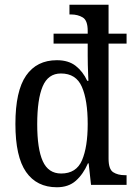

<svg xmlns="http://www.w3.org/2000/svg" viewBox="-20 -780 569 810"><path d="M220 10Q135 10 90 -54.5Q45 -119 45 -257Q45 -396 90 -461Q135 -526 220 -526Q269 -526 299.5 -502Q330 -478 348 -439H353Q353 -441 352 -461Q351 -481 350.5 -505.5Q350 -530 350 -545V-596H206V-638H350V-650Q350 -694 329 -706.5Q308 -719 280 -719H273V-760H438V-638H514V-596H438V-111Q438 -66 457.5 -53.5Q477 -41 506 -41H514V0H364L354 -91H351Q331 -45 300 -17.5Q269 10 220 10ZM238 -48Q302 -48 326 -104Q350 -160 350 -257Q350 -357 325.5 -413.5Q301 -470 237 -470Q183 -470 160 -415.5Q137 -361 137 -256Q137 -152 160.5 -100Q184 -48 238 -48Z"/></svg>

Font: Noto Serif Georgian Condensed
Style: Regular
Weight: 400
Width: 3
Designer: Monotype Design Team, Akaki Razmadze
Foundry: Google LLC
Version: Version 2.003; ttfautohint (v1.8.4.7-5d5b)